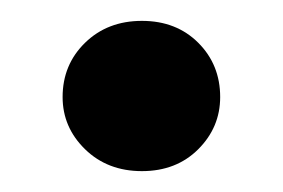

<svg xmlns="http://www.w3.org/2000/svg" viewBox="-20 -159 271 184"><path d="M116 5Q83 5 61.5 -16Q40 -37 40 -66Q40 -97 61.5 -118Q83 -139 116 -139Q149 -139 170 -118Q191 -97 191 -66Q191 -37 170 -16Q149 5 116 5Z"/></svg>

Font: DM Sans 24pt SemiBold
Style: Regular
Weight: 600
Designer: Colophon Foundry, Jonny Pinhorn
Foundry: Colophon Foundry
Version: Version 4.004;gftools[0.9.30]